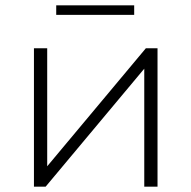

<svg xmlns="http://www.w3.org/2000/svg" viewBox="-20 -704 722 724"><path d="M108 -522H158V-77L530 -522H574V0H524V-445L152 0H108ZM192 -684H486V-648H192Z"/></svg>

Font: Goldbeck Next Light
Style: Regular
Weight: 300
Designer: Julieta Ulanovsky
Foundry: Julieta Ulanovsky
Version: Version 7.200